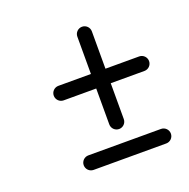

<svg xmlns="http://www.w3.org/2000/svg" viewBox="-89 -559 612 621"><g transform="rotate(-20 217.0 -249.0)"><path d="M230 -448C230 -448 230 -448 230 -448C230 -347.3 230 -246.7 230 -146C230 -132.2 241.2 -121 255 -121C268.8 -121 280 -132.2 280 -146C280 -146 280 -146 280 -146C280 -246.7 280 -347.3 280 -448C280 -461.8 268.8 -473 255 -473C241.2 -473 230 -461.8 230 -448ZM118 -269.5C118 -269.5 118 -269.5 118 -269.5C210.7 -269.5 303.3 -269.5 396 -269.5C409.8 -269.5 421 -280.7 421 -294.5C421 -308.3 409.8 -319.5 396 -319.5C396 -319.5 396 -319.5 396 -319.5C303.3 -319.5 210.7 -319.5 118 -319.5C104.2 -319.5 93 -308.3 93 -294.5C93 -280.7 104.2 -269.5 118 -269.5ZM132.1 -25C132.1 -25 132.1 -25 132.1 -25C215.4 -25 298.8 -25 382.1 -25C395.9 -25 407.1 -36.2 407.1 -50C407.1 -63.8 395.9 -75 382.1 -75C382.1 -75 382.1 -75 382.1 -75C298.8 -75 215.4 -75 132.1 -75C118.3 -75 107.1 -63.8 107.1 -50C107.1 -36.2 118.3 -25 132.1 -25Z"/></g></svg>

Font: FRB American Cursive Guidelines Semibold
Style: Italic
Weight: 600
Italic angle: -25°
Version: Version 2.0;Modular Font Editor K font №1